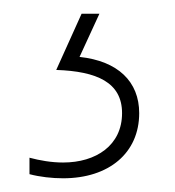

<svg xmlns="http://www.w3.org/2000/svg" viewBox="-20 -20 255 280"><path d="M183 145C183 99 152 69 96 63L125 0H99L62 82C121 84 158 100 158 145C158 192 120 217 72 217C55 217 38 214 23 210V234C38 238 56 240 72 240C139 240 183 203 183 145Z"/></svg>

Font: Noto Sans Armenian Condensed Thin
Style: Regular
Weight: 100
Width: 3
Designer: Monotype Design Team
Foundry: Monotype Imaging Inc.
Version: Version 2.008